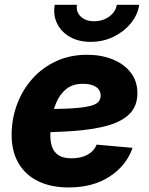

<svg xmlns="http://www.w3.org/2000/svg" viewBox="-20 -783 633 814"><path d="M271.5 11.7Q195.8 11.7 141.1 -15.1Q86.4 -42 57.4 -93Q28.3 -144 29.3 -215.8Q30.3 -283.2 53.5 -343.8Q76.7 -404.3 118.9 -450.9Q161.1 -497.6 219.5 -524.2Q277.8 -550.8 349.1 -550.8Q408.7 -550.8 457 -531.5Q505.4 -512.2 533.9 -475.8Q562.5 -439.5 562.5 -387.7Q562.5 -334.5 530.3 -301.3Q498 -268.1 436.5 -250.7Q375 -233.4 287.1 -227.3Q199.2 -221.2 87.9 -221.2L104.5 -319.8Q199.7 -319.8 259 -322.3Q318.4 -324.7 350.6 -331.1Q382.8 -337.4 394.8 -348.9Q406.7 -360.4 406.7 -377.9Q406.7 -401.4 387 -414.6Q367.2 -427.7 331.5 -427.7Q287.1 -427.7 259.8 -404.8Q232.4 -381.8 218.3 -347.2Q204.1 -312.5 199 -275.9Q193.8 -239.3 193.4 -211.9Q192.9 -183.1 200.7 -160.4Q208.5 -137.7 228.5 -124.8Q248.5 -111.8 284.2 -111.8Q322.8 -111.8 350.8 -127Q378.9 -142.1 389.6 -169.9L542 -156.2Q516.1 -81.1 445.1 -34.7Q374 11.7 271.5 11.7ZM364.7 -605.5Q313.5 -605.5 276.6 -626.5Q239.7 -647.5 222.2 -683.1Q204.6 -718.8 211.9 -762.7H306.2Q301.3 -732.9 322.3 -712.9Q343.3 -692.9 379.4 -692.9Q403.3 -692.9 424.1 -701.9Q444.8 -710.9 458.5 -726.8Q472.2 -742.7 475.1 -762.7H570.3Q563.5 -718.8 533.7 -683.1Q503.9 -647.5 460 -626.5Q416 -605.5 364.7 -605.5Z"/></svg>

Font: Inter 16pt ExtraBold
Style: Italic
Weight: 800
Italic angle: -9.3988°
Version: Version 4.001;git-66647c0bb